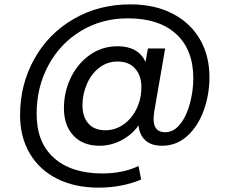

<svg xmlns="http://www.w3.org/2000/svg" viewBox="-20 -661 1053 880"><path d="M577 -641Q688 -641 770 -599Q852 -557 896 -481.5Q940 -406 940 -307Q940 -228 914 -155.5Q888 -83 838.5 -38Q789 7 723 7Q673 7 646 -18Q619 -43 615 -86Q584 -43 536.5 -18Q489 7 436 7Q360 7 316.5 -39.5Q273 -86 273 -165Q273 -240 304.5 -305Q336 -370 392 -409.5Q448 -449 519 -449Q614 -449 647 -377L658 -439H737L687 -150Q684 -131 684 -115Q684 -55 737 -55Q777 -55 806.5 -93Q836 -131 851 -188.5Q866 -246 866 -302Q866 -433 787.5 -505Q709 -577 566 -577Q447 -577 351.5 -519.5Q256 -462 202 -362Q148 -262 148 -141Q147 -9 227 62.5Q307 134 449 134Q543 134 615 100L627 162Q538 199 431 199Q324 199 242.5 158.5Q161 118 116.5 42.5Q72 -33 72 -133Q72 -274 137 -390.5Q202 -507 317.5 -574Q433 -641 577 -641ZM463 -64Q508 -64 546 -90.5Q584 -117 606 -162.5Q628 -208 628 -262Q628 -314 599.5 -346.5Q571 -379 519 -379Q471 -379 434.5 -350.5Q398 -322 378 -275.5Q358 -229 358 -179Q358 -126 385 -95Q412 -64 463 -64Z"/></svg>

Font: A Bank Premium Regular
Style: Regular
Weight: 400
Designer: Ninad Kale (Devanagari), Jonny Pinhorn (Latin), Htun Naung (Myanmar)
Foundry: Indian Type Foundry
Version: 4.004